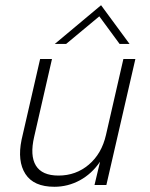

<svg xmlns="http://www.w3.org/2000/svg" viewBox="-20 -716 580 743"><path d="M191.9 -545.9 371.1 -695.8 481.4 -545.9H442.9L364.3 -652.8L235.8 -545.9ZM190.4 6.8Q110.4 6.8 78.4 -42.7Q46.4 -92.3 63.5 -175.3L135.3 -487.8H181.2L112.3 -187Q95.2 -113.8 118.9 -75.2Q142.6 -36.6 206.5 -36.6Q273.9 -36.6 323.7 -78.9Q373.5 -121.1 390.1 -193.8L457.5 -487.8H503.9L391.6 0H345.7L367.2 -90.3Q335.4 -43.5 289.1 -18.3Q242.7 6.8 190.4 6.8Z"/></svg>

Font: HK Grotesk Light Legacy Italic
Style: Regular
Weight: 300
Italic angle: -13°
Designer: Alfredo Marco Pradil
Foundry: Hanken Design Co.
Version: Version 2.022;PS 002.022;hotconv 1.0.88;makeotf.lib2.5.64775